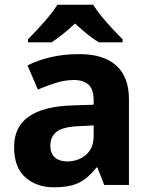

<svg xmlns="http://www.w3.org/2000/svg" viewBox="-20 -786 639 816"><path d="M208 10Q136 10 88 -32Q40 -74 40 -161Q40 -247 102 -290.5Q164 -334 287 -338L378 -341V-358Q378 -407 356 -426.5Q334 -446 294 -446Q257 -446 218 -434Q179 -422 141 -405L97 -508Q140 -530 195.5 -543Q251 -556 317 -556Q420 -556 474 -507.5Q528 -459 528 -364V0H423L394 -74H390Q367 -45 342.5 -26Q318 -7 286 1.5Q254 10 208 10ZM265 -100Q313 -100 345.5 -128Q378 -156 378 -208V-253L321 -250Q250 -248 222 -227Q194 -206 194 -168Q194 -133 213.5 -116.5Q233 -100 265 -100ZM376 -766Q390 -743 412.5 -715.5Q435 -688 459 -662.5Q483 -637 501 -619V-606H401Q375 -621 350 -641.5Q325 -662 299 -686Q273 -662 249 -642.5Q225 -623 199 -606H99V-619Q118 -638 141.5 -663.5Q165 -689 187.5 -716Q210 -743 224 -766Z"/></svg>

Font: Noto Sans Symbols
Style: Bold
Weight: 700
Version: Version 2.002